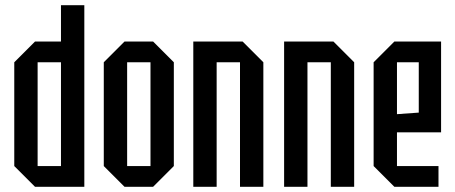

<svg xmlns="http://www.w3.org/2000/svg" viewBox="-20 -720 1755 740"><path d="M305 -700V0H115L35 -80V-480L115 -560H215V-700ZM125 -80H215V-480H125Z M380 -80V-480L460 -560H570L650 -480V-80L570 0H460ZM470 -80H560V-480H470Z M725 0V-560H915L995 -480V0H905V-480H815V0Z M1075 0V-560H1265L1345 -480V0H1255V-480H1165V0Z M1420 -80V-480L1500 -560H1680V-210H1510V-80H1670V0H1500ZM1510 -280 1594 -286V-480H1510Z"/></svg>

Font: Tektur Condensed
Style: Regular
Weight: 400
Width: 3
Designer: Adam Jagosz
Foundry: Adam Jagosz
Version: Version 1.005;gftools[0.9.30]